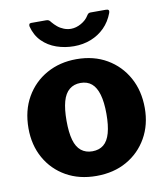

<svg xmlns="http://www.w3.org/2000/svg" viewBox="-84 -812 768 891"><g transform="rotate(-10 300.0 -366.0)"><path d="M299 10Q218 10 156.5 -25Q95 -60 60.5 -121.5Q26 -183 26 -262Q26 -346 62 -408.5Q98 -471 160 -505.5Q222 -540 300 -540Q382 -540 443.5 -504Q505 -468 539.5 -405.5Q574 -343 574 -262Q574 -183 539 -121.5Q504 -60 442.5 -25Q381 10 299 10ZM300 -106Q332 -106 353 -123Q374 -140 384 -176Q394 -212 394 -266Q394 -321 383.5 -357Q373 -393 352.5 -410.5Q332 -428 300 -428Q269 -428 247.5 -410.5Q226 -393 216 -357Q206 -321 206 -266Q206 -211 216 -175.5Q226 -140 247.5 -123Q269 -106 300 -106ZM476 -742Q494 -742 488 -725Q473 -685 445.5 -657.5Q418 -630 381 -615.5Q344 -601 301 -601Q258 -601 219 -614.5Q180 -628 152 -656Q124 -684 113 -727Q112 -733 114 -737.5Q116 -742 123 -742H194Q202 -742 206.5 -739Q211 -736 216 -729Q226 -717 238.5 -706.5Q251 -696 267.5 -689.5Q284 -683 301 -683Q325 -683 349 -696.5Q373 -710 385 -730Q390 -738 394 -740Q398 -742 403 -742Z"/></g></svg>

Font: Libre Franklin Thin ExtraBold
Style: Regular
Weight: 800
Version: Version 3.000